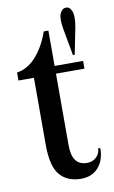

<svg xmlns="http://www.w3.org/2000/svg" viewBox="-87 -794 510 856"><g transform="rotate(-10 168.0 -365.5)"><path d="M80 -160V-464H10V-500Q60 -508 98 -551Q136 -594 159 -660H180V-140Q180 -49 248 -49Q273 -49 290 -65Q307 -81 307 -104H317Q317 -49 288 -16.5Q259 16 210 16Q148 16 114 -23.5Q80 -63 80 -160ZM115 -500H309V-465H115ZM274 -747Q291 -749 300.5 -726.5Q310 -704 301 -654L277 -534L269 -533L247 -654Q238 -704 247.5 -725.5Q257 -747 274 -747Z"/></g></svg>

Font: RL Madena Variable
Style: Regular
Weight: 400
Designer: I Kadek Wantara Putra
Foundry: Roughlines ID
Version: Version 1.000;Glyphs 3.1.2 (3151)